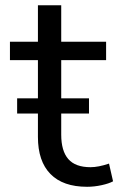

<svg xmlns="http://www.w3.org/2000/svg" viewBox="-20 -697 447 726"><path d="M123.4 -179.3V-469.7H17.6V-539.1H123.4V-677.1H211.5V-539.1H381.2V-469.7H211.5V-188Q211.5 -126.2 238.3 -95.5Q265 -64.8 322.4 -64.8Q351.9 -64.8 392.2 -78.4L407.5 -11.4Q392.1 -2.9 364.1 3.2Q336.1 9.3 309.3 9.3Q218.1 9.3 170.8 -39Q123.4 -87.3 123.4 -179.3ZM44.8 -325.1H316.5V-267.6H44.8Z"/></svg>

Font: Min Sans VF VF
Style: Regular
Weight: 400
Designer: Jinseong-Kim, NotoSansCJK, Nunito
Foundry: Jinseong-Kim
Version: Version 1.420;Glyphs 3.1.2 (3151)